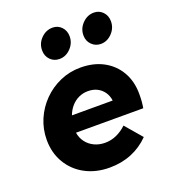

<svg xmlns="http://www.w3.org/2000/svg" viewBox="-140 -871 881 987"><g transform="rotate(-20 300.0 -377.5)"><path d="M292 11Q217 11 159 -20Q101 -51 68 -106.5Q35 -162 35 -233Q35 -292 57.5 -344.5Q80 -397 120 -437.5Q160 -478 212.5 -501Q265 -524 324 -524Q396 -524 449.5 -495Q503 -466 533 -414Q563 -362 563 -293Q563 -270 561.5 -251.5Q560 -233 557 -217H189Q194 -187 211 -164.5Q228 -142 254.5 -129.5Q281 -117 313 -117Q346 -117 376 -130.5Q406 -144 431 -168L509 -77Q467 -34 412 -11.5Q357 11 292 11ZM200 -308H423Q419 -336 405 -355.5Q391 -375 369.5 -386Q348 -397 319 -397Q292 -397 268.5 -386Q245 -375 227.5 -355Q210 -335 200 -308ZM240 -602Q210 -602 190 -622.5Q170 -643 170 -674Q170 -712 197 -739Q224 -766 260 -766Q289 -766 308.5 -745.5Q328 -725 328 -694Q328 -657 301.5 -629.5Q275 -602 240 -602ZM466 -602Q437 -602 416.5 -622.5Q396 -643 396 -674Q396 -711 423 -738.5Q450 -766 486 -766Q515 -766 534.5 -745.5Q554 -725 554 -694Q554 -657 527.5 -629.5Q501 -602 466 -602Z"/></g></svg>

Font: Red Hat Mono
Style: Italic
Weight: 300
Italic angle: -12°
Monospace: yes
Designer: Pentagram, MCKL
Foundry: Pentagram, MCKL
Version: Version 1.023